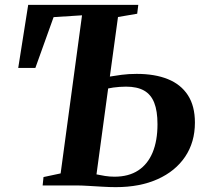

<svg xmlns="http://www.w3.org/2000/svg" viewBox="-20 -763 850 790"><path d="M456.5 7Q431 7 401.5 5.2Q372 3.5 343.5 1.8Q315 0 292 0H155.5L159 -34.5L229.5 -49.5L317.5 -700L200.5 -692.5L125.5 -483.5H55L96 -743H549L544.5 -706.5L465.5 -693L432 -448Q451.5 -451.5 480.2 -455.2Q509 -459 542.5 -459Q617 -459 670.5 -437.5Q724 -416 753 -371.5Q782 -327 782 -258.5Q782 -178 741.8 -118.2Q701.5 -58.5 628.5 -25.8Q555.5 7 456.5 7ZM451 -36Q509.5 -36 548.8 -61.8Q588 -87.5 608 -135.8Q628 -184 628 -252Q628 -306.5 614.5 -340.5Q601 -374.5 572.5 -390.5Q544 -406.5 498.5 -406.5Q486 -406.5 472 -405.5Q458 -404.5 446 -402.8Q434 -401 425 -399L377 -45.5Q393 -42 412.2 -39Q431.5 -36 451 -36Z"/></svg>

Font: Merriweather 72pt
Style: Bold Italic
Weight: 700
Italic angle: -7.8°
Version: Version 2.101